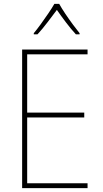

<svg xmlns="http://www.w3.org/2000/svg" viewBox="-20 -969 528 989"><path d="M431 0H94V-714H431V-689H120V-389H414V-364H120V-25H431ZM285 -949Q297 -927 316.5 -898Q336 -869 356 -842Q376 -815 390 -798V-792H371Q346 -819 319.5 -854Q293 -889 273 -918Q252 -890 225 -854.5Q198 -819 173 -792H154V-798Q170 -817 190 -844.5Q210 -872 229 -900Q248 -928 260 -949Z"/></svg>

Font: Noto Sans Myanmar UI SemiCondensed Thin
Style: Regular
Weight: 100
Width: 4
Designer: Monotype Design Team
Foundry: Monotype Imaging Inc.
Version: Version 2.103; ttfautohint (v1.8.4.7-5d5b)